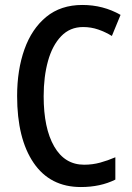

<svg xmlns="http://www.w3.org/2000/svg" viewBox="-20 -744 531 774"><path d="M315 -635Q262 -635 226.5 -598Q191 -561 173.5 -498Q156 -435 156 -356Q156 -227 198.5 -153.5Q241 -80 319 -80Q353 -80 384 -88.5Q415 -97 445 -110V-20Q385 10 306 10Q182 10 115.5 -87.5Q49 -185 49 -357Q49 -462 78.5 -545Q108 -628 166.5 -676Q225 -724 312 -724Q396 -724 466 -684L431 -599Q405 -615 376 -625Q347 -635 315 -635Z"/></svg>

Font: Avrile Sans Condensed Medium
Style: Regular
Weight: 500
Width: 3
Designer: Monotype Design Team
Foundry: Monotype Imaging Inc.
Version: Version 2.001;September 10, 2019;FontCreator 11.5.0.2425 64-